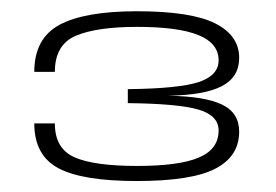

<svg xmlns="http://www.w3.org/2000/svg" viewBox="-20 -702 504 350"><path d="M229.5 -372Q329 -372 372.5 -394.5Q416 -417 416 -462Q416 -496.5 384.5 -511.5Q353 -526.5 286 -527.5Q353 -528.5 384.5 -545Q416 -561.5 416 -596.5Q416 -637.5 372 -659.5Q328 -681.5 229.5 -681.5Q134.5 -681.5 88.5 -656.8Q42.5 -632 42.5 -571H80Q80 -620.5 118.2 -636.8Q156.5 -653 230 -653Q305 -653 341.8 -638Q378.5 -623 378.5 -592Q378.5 -564.5 342.5 -552.5Q306.5 -540.5 213 -539.5V-514Q305.5 -513 342 -502.2Q378.5 -491.5 378.5 -464Q378.5 -430 342.5 -414.8Q306.5 -399.5 230 -399.5Q152 -399.5 116 -415.2Q80 -431 80 -477H42.5Q42.5 -419 86.2 -395.5Q130 -372 229.5 -372Z"/></svg>

Font: Anybody Expanded Light
Style: Regular
Weight: 300
Width: 7
Version: Version 1.113;gftools[0.9.25]